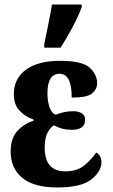

<svg xmlns="http://www.w3.org/2000/svg" viewBox="-20 -816 496 846"><path d="M175 -606H247Q273 -646 298 -693Q323 -740 340 -784V-796H209Q202 -754 192.5 -707.5Q183 -661 175 -621ZM232 10Q338 10 382.5 -25.5Q427 -61 427 -102Q427 -131 404 -144Q385 -115 352.5 -88Q320 -61 268 -61Q177 -61 177 -165Q177 -208 189.5 -231.5Q202 -255 218 -264Q253 -244 296 -244Q355 -244 355 -288Q355 -308 340 -317Q325 -326 304 -326Q280 -326 261 -321.5Q242 -317 226 -311Q209 -315 199 -341.5Q189 -368 189 -405Q189 -491 243 -491Q296 -491 296 -386Q364 -386 386 -404.5Q408 -423 408 -450Q408 -487 375.5 -517.5Q343 -548 244 -548Q148 -548 94.5 -509Q41 -470 41 -401Q41 -355 66 -328.5Q91 -302 128 -289V-284Q86 -271 56.5 -239Q27 -207 27 -147Q27 -75 78 -32.5Q129 10 232 10Z"/></svg>

Font: Noto Serif ExtraCondensed Extra
Style: Regular
Weight: 800
Width: 3
Designer: Monotype Design Team
Foundry: Monotype Imaging Inc.
Version: Version 1.002